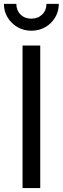

<svg xmlns="http://www.w3.org/2000/svg" viewBox="-36 -960 320 980"><path d="M169.4 -727.5V0H79.1V-727.5ZM124 -803.2Q85 -803.2 53.2 -821.5Q21.5 -839.8 2.7 -871.1Q-16.1 -902.3 -16.1 -940.4H47.4Q47.4 -907.2 68.8 -886Q90.3 -864.7 124 -864.7Q157.7 -864.7 179.4 -886Q201.2 -907.2 201.2 -940.4H264.2Q264.2 -902.3 245.6 -871.1Q227.1 -839.8 195.3 -821.5Q163.6 -803.2 124 -803.2Z"/></svg>

Font: Inter 24pt
Style: Regular
Weight: 400
Designer: Rasmus Andersson
Foundry: rsms
Version: Version 4.001;git-66647c0bb